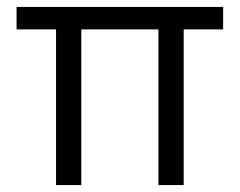

<svg xmlns="http://www.w3.org/2000/svg" viewBox="-20 -535 693 555"><path d="M142 0V-450H28V-515H625V-450H511V0H438V-450H215V0Z"/></svg>

Font: Bricolage Grotesque 12pt Light
Style: Regular
Weight: 300
Designer: Mathieu Triay
Foundry: Atelier Triay
Version: Version 1.001; ttfautohint (v1.8.4.7-5d5b);gftools[0.9.33.de